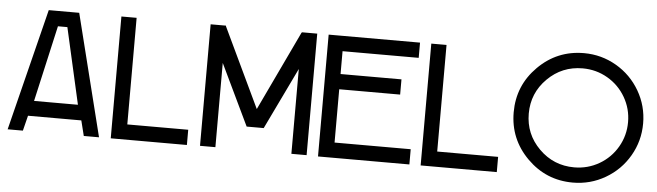

<svg xmlns="http://www.w3.org/2000/svg" viewBox="-51 -1028 4298 1256"><g transform="rotate(5 2098.5 -400.0)"><path d="M226 -800 26 0H126L151 -100H501L526 0H626L426 -800ZM295 -700H357L470 -200H182Z M703 -800V0H1203V-100H803V-800Z M1889 -800H1989V-2H1889V-559L1695 -156H1694L1695 -154H1582L1390 -555V-2H1289V-800H1390V-796L1638 -274L1887 -799L1889 -798Z M2064 -800V-700V-550V-450V-100V0H2664V-100H2164V-450H2564V-550H2164V-700H2664V-800H2164Z M2738 -800V0H3238V-100H2838V-800Z M3739 -825Q3563 -825 3438.5 -700.5Q3314 -576 3314 -400Q3314 -224 3438.5 -99.5Q3563 25 3739 25Q3854 25 3952 -32Q4050 -89 4107 -187Q4164 -285 4164 -400Q4164 -515 4107 -613Q4050 -711 3952 -768Q3854 -825 3739 -825ZM3739 -725Q3828 -725 3903 -681.5Q3978 -638 4021.5 -563Q4065 -488 4065 -400Q4065 -312 4021.5 -237Q3978 -162 3903 -118.5Q3828 -75 3739 -75Q3604 -75 3508.5 -170Q3413 -265 3413 -400Q3413 -535 3508.5 -630Q3604 -725 3739 -725Z"/></g></svg>

Font: Serreria Sobria
Style: Medium
Weight: 500
Version: Version 001.000